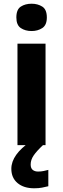

<svg xmlns="http://www.w3.org/2000/svg" viewBox="-20 -781 339 1033"><path d="M150 -761Q183 -761 207.5 -745.5Q232 -730 232 -687Q232 -646 207.5 -630Q183 -614 150 -614Q116 -614 92 -630Q68 -646 68 -687Q68 -730 92 -745.5Q116 -761 150 -761ZM225 -546V0H74V-546ZM145 104Q145 124 156 133Q167 142 185 142Q200 142 215 139Q230 136 240 133V221Q224 225 206 228.5Q188 232 164 232Q108 232 74.5 204Q41 176 41 127Q41 51 146 -21L211 0Q177 32 161 55.5Q145 79 145 104Z"/></svg>

Font: Noto Sans Thai Looped
Style: Bold
Weight: 700
Designer: Sasikarn Vongin, Ben Mitchell
Foundry: The Fontpad Ltd
Version: Version 1.001; ttfautohint (v1.8.4.7-5d5b)